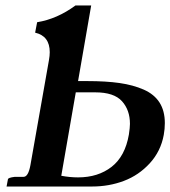

<svg xmlns="http://www.w3.org/2000/svg" viewBox="-20 -679 620 699"><path d="M255.9 -342.8 203.1 -39.1Q234.4 -33.2 264.2 -33.2Q336.9 -33.2 386.2 -71.5Q435.5 -109.9 449.2 -189Q453.1 -215.3 453.1 -228Q453.1 -278.3 424.1 -310.5Q395 -342.8 327.1 -342.8ZM158.2 -460Q161.1 -476.6 161.1 -488.8Q161.1 -547.9 107.9 -560.1L115.2 -598.1Q188 -609.9 254.9 -659.2H312L264.2 -383.8H297.9Q366.2 -383.8 415.5 -376.7Q464.8 -369.6 503.2 -352.8Q541.5 -335.9 560.8 -305.7Q580.1 -275.4 580.1 -231Q580.1 -209.5 576.2 -188Q565.4 -128.4 525.4 -84.7Q485.4 -41 431.2 -20.5Q377 0 315.9 0H3.9L8.8 -25.9Q8.8 -32.2 34.2 -35.2H65.9Q83 -35.2 90.8 -78.1Z"/></svg>

Font: Linux Libertine G
Style: Semibold Italic
Weight: 600
Italic angle: -11.5°
Designer: Philipp H. Poll
Foundry: Philipp H. Poll
Version: Version 5.1.1